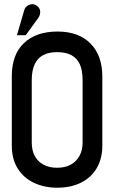

<svg xmlns="http://www.w3.org/2000/svg" viewBox="-20 -864 534 895"><path d="M35 -508V-186Q35 -121 63.5 -77Q92 -33 140 -11Q188 11 247 11Q310 11 357.5 -12.5Q405 -36 431 -80.5Q457 -125 457 -186V-507Q457 -605 402 -661Q347 -717 248 -717Q149 -717 92 -663.5Q35 -610 35 -508ZM128 -200V-490Q128 -535 141.5 -564Q155 -593 181 -607Q207 -621 246 -621Q287 -621 313.5 -606.5Q340 -592 352.5 -563.5Q365 -535 365 -490V-200Q365 -163 350 -136.5Q335 -110 309 -96Q283 -82 246 -82Q210 -82 183.5 -96Q157 -110 142.5 -136Q128 -162 128 -200ZM156 -777Q164 -787 166.5 -799Q169 -811 164.5 -822Q160 -833 149 -839Q138 -846 125.5 -844Q113 -842 104 -834Q95 -826 92 -813L59 -700H100Z"/></svg>

Font: Advent Pro SemiBold
Style: Regular
Weight: 600
Designer: VivaRado, Andreas Kalpakidis
Foundry: VivaRado, Andreas Kalpakidis
Version: Version 3.000